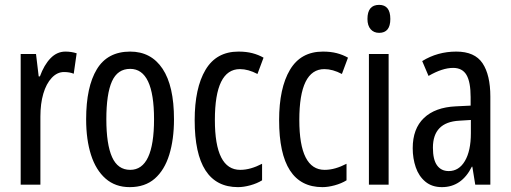

<svg xmlns="http://www.w3.org/2000/svg" viewBox="-20 -759 2098 789"><path d="M249 -547Q273 -547 295 -540L283 -456Q266 -463 243 -463Q215 -463 192.5 -439Q170 -415 158 -374Q146 -333 146 -280V0H65V-537H128L139 -445H144Q161 -492 187.5 -519.5Q214 -547 249 -547Z M695 -269Q695 -186 675.5 -123Q656 -60 616 -25Q576 10 513 10Q454 10 414 -25Q374 -60 354 -122.5Q334 -185 334 -269Q334 -402 378 -474.5Q422 -547 515 -547Q601 -547 648 -476.5Q695 -406 695 -269ZM417 -269Q417 -166 440.5 -113.5Q464 -61 515 -61Q613 -61 613 -269Q613 -476 515 -476Q463 -476 440 -424.5Q417 -373 417 -269Z M958 10Q780 10 780 -265Q780 -397 824.5 -472Q869 -547 960 -547Q992 -547 1017 -540.5Q1042 -534 1063 -522L1038 -455Q1000 -475 966 -475Q863 -475 863 -266Q863 -61 967 -61Q989 -61 1011.5 -67.5Q1034 -74 1057 -86V-18Q1036 -5 1008.5 2.5Q981 10 958 10Z M1305 10Q1127 10 1127 -265Q1127 -397 1171.5 -472Q1216 -547 1307 -547Q1339 -547 1364 -540.5Q1389 -534 1410 -522L1385 -455Q1347 -475 1313 -475Q1210 -475 1210 -266Q1210 -61 1314 -61Q1336 -61 1358.5 -67.5Q1381 -74 1404 -86V-18Q1383 -5 1355.5 2.5Q1328 10 1305 10Z M1538 -739Q1584 -739 1584 -681Q1584 -624 1538 -624Q1516 -624 1503 -639Q1490 -654 1490 -681Q1490 -739 1538 -739ZM1577 -537V0H1496V-537Z M1855 -547Q1931 -547 1963 -499Q1995 -451 1995 -362V0H1933L1921 -74H1919Q1877 10 1796 10Q1755 10 1728 -12.5Q1701 -35 1688.5 -71.5Q1676 -108 1676 -150Q1676 -230 1722 -274Q1768 -318 1853 -322L1914 -325V-360Q1914 -422 1897 -451Q1880 -480 1842 -480Q1798 -480 1741 -447L1715 -508Q1778 -547 1855 -547ZM1867 -263Q1759 -257 1759 -152Q1759 -103 1776 -79.5Q1793 -56 1824 -56Q1866 -56 1890.5 -97.5Q1915 -139 1915 -212V-266Z"/></svg>

Font: Noto Sans Lao UI ExtCond
Style: Regular
Weight: 400
Width: 2
Designer: Monotype Design Team
Foundry: Monotype Imaging Inc.
Version: Version 2.000; ttfautohint (v1.8.4.7-5d5b)